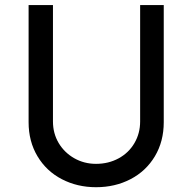

<svg xmlns="http://www.w3.org/2000/svg" viewBox="-20 -743 771 770"><path d="M365.2 -85.9Q415 -85.9 455.6 -107.9Q496.1 -129.9 519 -168.9Q542 -208 542 -255.9V-722.7H636.7V-252.9Q636.7 -175.8 601.1 -116.2Q565.4 -56.6 503.4 -24.4Q441.4 7.8 365.2 7.8Q290 7.8 228 -24.4Q166 -56.6 130.4 -116.2Q94.7 -175.8 94.7 -252.9V-722.7H192.4V-255.9Q192.4 -208 215.3 -169.4Q238.3 -130.9 277.8 -108.4Q317.4 -85.9 365.2 -85.9Z"/></svg>

Font: Josefin Sans CFJ
Style: Regular
Weight: 400
Designer: Santiago Orozco
Foundry: Typemade
Version: Version 2.000